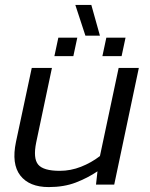

<svg xmlns="http://www.w3.org/2000/svg" viewBox="-20 -750 611 780"><path d="M327 -605 286 -730H351L386 -605ZM201 -522 217 -597H294L278 -522ZM396 -522 412 -597H490L474 -522ZM178 10Q99 10 62.5 -37Q26 -84 45 -174L109 -474H191L127 -171Q114 -107 135 -81.5Q156 -56 223 -56Q267 -56 309 -72.5Q351 -89 386 -116L462 -474H544L444 0H370L376 -54Q336 -27 288 -8.5Q240 10 178 10Z"/></svg>

Font: Kanit Light
Style: Italic
Weight: 300
Italic angle: -12°
Designer: Katatrad Team
Foundry: CadsonDemak
Version: Version 2.000; ttfautohint (v1.8.3)